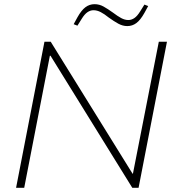

<svg xmlns="http://www.w3.org/2000/svg" viewBox="-20 -900 837 920"><path d="M57 0 193 -700H223L615 -68H617L741 -700H780L644 0H614L222 -633H219L96 0ZM351 -777 333 -784 351 -817Q370 -851 389.5 -865.5Q409 -880 433 -880Q456 -880 476.5 -868.5Q497 -857 522 -839Q543 -823 560.5 -813.5Q578 -804 595 -804Q610 -804 624 -813.5Q638 -823 652 -846L672 -878L690 -871L672 -838Q653 -804 633.5 -789.5Q614 -775 590 -775Q568 -775 547 -786.5Q526 -798 501 -816Q480 -833 462.5 -842Q445 -851 428 -851Q413 -851 399 -841.5Q385 -832 371 -809Z"/></svg>

Font: REM Thin
Style: Italic
Weight: 250
Italic angle: -11°
Designer: Octavio Pardo
Foundry: Ashler Design
Version: Version 1.005;gftools[0.9.28]